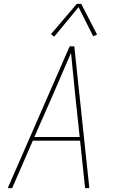

<svg xmlns="http://www.w3.org/2000/svg" viewBox="-20 -975 616 995"><path d="M20 0H43L150 -246H395L421 0H443L365 -735H341ZM158 -265 257 -490Q280 -543 302.5 -595.5Q325 -648 348 -701Q353 -648 358.5 -595.5Q364 -543 369 -490L393 -265ZM261 -785 387 -938 463 -787 483 -796 401 -955H378L244 -798Z"/></svg>

Font: Iosevka Sparkle Thin
Style: Italic
Weight: 100
Italic angle: -9°
Designer: Belleve Invis
Foundry: Belleve Invis
Version: Version 4.5.0; ttfautohint (v1.8.3)